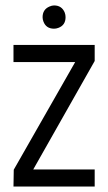

<svg xmlns="http://www.w3.org/2000/svg" viewBox="-20 -682 395 702"><path d="M135.7 -619.1Q135.7 -647.5 161.1 -658.2Q169.9 -662.1 177.7 -662.1Q206.1 -662.1 216.8 -635.7Q219.7 -627.9 219.7 -619.1Q219.7 -589.8 193.4 -580.1Q185.5 -577.1 177.7 -577.1Q148.4 -577.1 138.7 -603.5Q135.7 -611.3 135.7 -619.1ZM29.3 0 30.3 -61.5 254.9 -455.1H29.3V-517.6H326.2V-459L101.6 -62.5H326.2V0Z"/></svg>

Font: Post No Bills Colombo
Style: Medium
Weight: 600
Designer: Kosala Senevirathne, Siva Puranthara, Lasantha Premarathna, Tharique Azeez
Foundry: Mooniak
Version: Version 1.220 ; ttfautohint (v1.5)